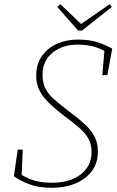

<svg xmlns="http://www.w3.org/2000/svg" viewBox="-20 -878 558 912"><path d="M46 -41 64 -167H88L83 -47Q115 -28 148.5 -19Q182 -10 225 -10Q314 -10 364.5 -50.5Q415 -91 415 -155Q415 -191 401 -217.5Q387 -244 358 -269.5Q329 -295 283 -329Q213 -382 182.5 -423.5Q152 -465 152 -518Q152 -573 179 -611.5Q206 -650 250.5 -670Q295 -690 349 -690Q403 -690 439.5 -678.5Q476 -667 513 -647L490 -521H466L476 -636Q445 -653 413.5 -659.5Q382 -666 347 -666Q277 -666 229.5 -627.5Q182 -589 182 -523Q182 -488 194 -461.5Q206 -435 232.5 -410.5Q259 -386 300 -355Q351 -317 383 -287.5Q415 -258 430 -228Q445 -198 445 -158Q445 -79 384 -32.5Q323 14 224 14Q163 14 118.5 -3Q74 -20 46 -41ZM267 -858 365 -764 501 -858 511 -845 370 -733H351L252 -845Z"/></svg>

Font: Source Serif 4 SmText ExtraLight
Style: Italic
Weight: 200
Italic angle: -12°
Designer: Frank Grießhammer
Foundry: Adobe
Version: Version 4.005;hotconv 1.1.0;makeotfexe 2.6.0